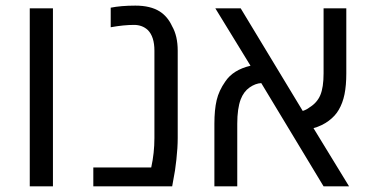

<svg xmlns="http://www.w3.org/2000/svg" viewBox="-20 -660 1312 680"><path d="M85.4 -630.4H167.5V0H85.4Z M310.5 -66.9H515.6Q526.9 -118.2 526.9 -170.9V-480.5Q526.9 -530.3 503.4 -553.7Q483.9 -571.8 454.6 -571.8Q418 -571.8 372.1 -563.5V-632.8Q408.7 -640.1 459.5 -640.1Q512.7 -640.1 545.4 -619.6Q573.7 -601.6 589.4 -567.4Q609.4 -532.7 609.4 -480.5V-170.9Q609.4 -137.2 604.7 -94.7Q600.1 -52.2 594.2 -24.9L589.8 0H310.5Z M777.8 -371.1Q805.2 -412.6 867.2 -427.2L742.7 -630.4H832.5L1052.2 -267.1Q1065.9 -271.5 1075.7 -279.3Q1103 -295.9 1114.5 -323.2Q1126 -350.6 1126 -399.9V-630.4H1206.5V-399.9Q1206.5 -357.9 1200.2 -326.4Q1193.8 -294.9 1179.7 -271Q1167.5 -249.5 1144.3 -232.2Q1121.1 -214.8 1090.3 -206.1L1216.3 0H1126L905.3 -365.7Q884.8 -364.7 864 -350.3Q843.3 -335.9 832.5 -308.1Q820.3 -275.9 820.3 -221.7V0H739.3V-221.7Q739.3 -271 747.3 -305.2Q755.4 -339.4 777.8 -371.1Z"/></svg>

Font: Viking Open Sans
Style: Regular
Weight: 400
Foundry: Ascender Corporation
Version: Version 2.001